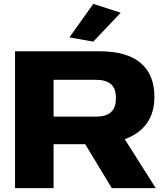

<svg xmlns="http://www.w3.org/2000/svg" viewBox="-20 -976 853 996"><path d="M58 0V-710H496Q638 -710 709.5 -649.5Q781 -589 781 -474Q781 -391 741.5 -336Q702 -281 627 -254L788 0H560L422 -228H258V0ZM478 -562H258V-371H478Q581 -371 581 -462V-472Q581 -562 478 -562ZM464 -760 340 -782 464 -956 606 -910Z"/></svg>

Font: Special Gothic Extended Bold
Style: Regular
Weight: 700
Width: 7
Designer: Alistair McCready
Foundry: Monolith
Version: Version 1.000; ttfautohint (v1.8.4.7-5d5b)